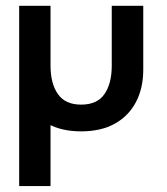

<svg xmlns="http://www.w3.org/2000/svg" viewBox="-20 -430 563 646"><path d="M44.5 -410.5H150V196H44.5ZM150 -209Q150 -149 174.8 -113.5Q199.5 -78 253 -78Q307 -78 331.5 -113.5Q356 -149 356 -209V-410.5H462V-195.5Q462 -133.5 437.5 -86.8Q413 -40 366.5 -14Q320 12 253 12Q186.5 12 140 -14Q93.5 -40 69 -86.8Q44.5 -133.5 44.5 -195.5V-410.5H150Z"/></svg>

Font: League Spartan Medium
Style: Regular
Weight: 500
Foundry: The League of Moveable Type
Version: Version 2.002